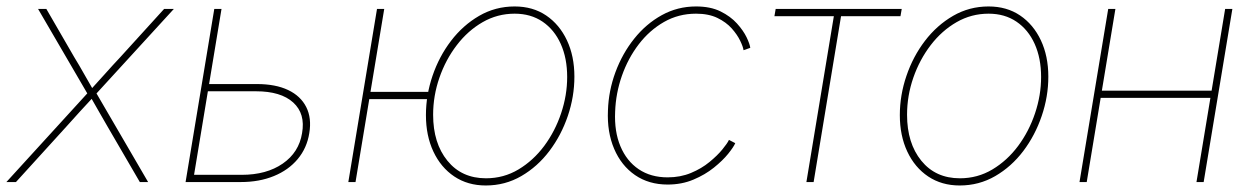

<svg xmlns="http://www.w3.org/2000/svg" viewBox="-38 -567 3904 598"><path d="M-18.1 0 241.2 -284.2 238.8 -267.6 80.6 -539.1H106.4L193.4 -388.7Q209 -363.3 223.6 -337.2Q238.3 -311 253.4 -285.2H242.2Q266.1 -311 289.3 -337.2Q312.5 -363.3 336.4 -388.7L473.1 -539.1H503.4L254.9 -267.6L257.8 -284.2L423.3 0H397.5L296.9 -172.9Q282.7 -196.8 269.8 -220Q256.8 -243.2 243.2 -266.6H254.4Q232.4 -243.2 211.4 -220Q190.4 -196.8 168.9 -172.9L11.7 0Z M603.5 -305.2H762.2Q820.3 -305.2 859.4 -286.6Q898.4 -268.1 915.8 -233.6Q933.1 -199.2 925.3 -152.3Q918 -106 889.2 -71.5Q860.4 -37.1 814.9 -18.6Q769.5 0 711.9 0H540L629.4 -539.1H651.9L566.4 -22.5H714.8Q792 -22.5 842.5 -57.4Q893.1 -92.3 902.8 -152.3Q913.6 -212.9 875.2 -247.8Q836.9 -282.7 759.3 -282.7H599.6Z M1046.9 0 1136.2 -539.1H1158.7L1069.3 0ZM1104.5 -258.3 1107.9 -280.8H1308.1L1304.7 -258.3ZM1475.1 10.7Q1418.9 10.7 1377 -17.3Q1335 -45.4 1311.8 -95Q1288.6 -144.5 1288.6 -208.5Q1288.6 -270.5 1309.1 -330.8Q1329.6 -391.1 1366.7 -439.7Q1403.8 -488.3 1454.3 -517.6Q1504.9 -546.9 1564.9 -546.9Q1621.6 -546.9 1663.1 -518.8Q1704.6 -490.7 1727.8 -441.4Q1751 -392.1 1751 -328.1Q1751 -266.1 1730.5 -205.8Q1710 -145.5 1673.1 -96.7Q1636.2 -47.9 1585.7 -18.6Q1535.2 10.7 1475.1 10.7ZM1475.6 -11.7Q1530.8 -11.7 1576.9 -39.3Q1623 -66.9 1657 -112.5Q1690.9 -158.2 1709.7 -214.4Q1728.5 -270.5 1728.5 -327.1Q1728.5 -385.7 1708.5 -430.2Q1688.5 -474.6 1651.9 -499.5Q1615.2 -524.4 1564.9 -524.4Q1511.2 -524.4 1465.3 -498Q1419.4 -471.7 1384.8 -426.5Q1350.1 -381.3 1330.6 -325Q1311 -268.6 1311 -209.5Q1311 -121.1 1355.5 -66.4Q1399.9 -11.7 1475.6 -11.7Z M2041.5 7.8Q1982.9 7.8 1939.9 -21.7Q1897 -51.3 1874.8 -103.5Q1852.5 -155.8 1855.5 -222.7Q1857.4 -284.2 1878.9 -342.3Q1900.4 -400.4 1937.3 -446.5Q1974.1 -492.7 2023.2 -519.8Q2072.3 -546.9 2129.9 -546.9Q2174.8 -546.9 2206.1 -531.5Q2237.3 -516.1 2257.3 -493.9Q2277.3 -471.7 2287.4 -450.7Q2297.4 -429.7 2298.8 -418L2277.8 -410.6Q2276.4 -421.4 2267.3 -440.2Q2258.3 -459 2241 -478.5Q2223.6 -498 2196.3 -511.2Q2168.9 -524.4 2129.9 -524.4Q2075.2 -524.4 2030 -498.5Q1984.9 -472.7 1951.4 -429Q1918 -385.3 1898.9 -330.8Q1879.9 -276.4 1877.9 -219.2Q1875 -157.7 1894.3 -111.6Q1913.6 -65.4 1951.2 -40Q1988.8 -14.6 2041.5 -14.6Q2081.1 -14.6 2114 -28.3Q2147 -42 2171.6 -62.3Q2196.3 -82.5 2211.9 -101.6Q2227.5 -120.6 2232.4 -131.3L2252 -121.1Q2247.1 -109.4 2230 -88.1Q2212.9 -66.9 2185.5 -44.9Q2158.2 -22.9 2121.8 -7.6Q2085.4 7.8 2041.5 7.8Z M2473.6 0 2559.1 -516.6H2374L2377.9 -539.1H2770.5L2766.6 -516.6H2581.5L2496.1 0Z M2951.2 10.7Q2895 10.7 2853 -17.3Q2811 -45.4 2787.8 -95Q2764.6 -144.5 2764.6 -208.5Q2764.6 -270.5 2785.2 -330.8Q2805.7 -391.1 2842.8 -439.7Q2879.9 -488.3 2930.4 -517.6Q2981 -546.9 3041 -546.9Q3097.7 -546.9 3139.2 -518.8Q3180.7 -490.7 3203.9 -441.4Q3227.1 -392.1 3227.1 -328.1Q3227.1 -266.1 3206.5 -205.8Q3186 -145.5 3149.2 -96.7Q3112.3 -47.9 3061.8 -18.6Q3011.2 10.7 2951.2 10.7ZM2951.7 -11.7Q3006.8 -11.7 3053 -39.3Q3099.1 -66.9 3133.1 -112.5Q3167 -158.2 3185.8 -214.4Q3204.6 -270.5 3204.6 -327.1Q3204.6 -385.7 3184.6 -430.2Q3164.6 -474.6 3127.9 -499.5Q3091.3 -524.4 3041 -524.4Q2987.3 -524.4 2941.4 -498Q2895.5 -471.7 2860.8 -426.5Q2826.2 -381.3 2806.6 -325Q2787.1 -268.6 2787.1 -209.5Q2787.1 -121.1 2831.5 -66.4Q2876 -11.7 2951.7 -11.7Z M3746.6 -284.7 3742.7 -262.2H3382.3L3386.2 -284.7ZM3436 -539.1 3346.7 0H3324.2L3413.6 -539.1ZM3800.3 -539.1 3710.9 0H3688.5L3777.8 -539.1Z"/></svg>

Font: Inter 18pt Thin
Style: Italic
Weight: 250
Italic angle: -9.3988°
Version: Version 4.001;git-66647c0bb